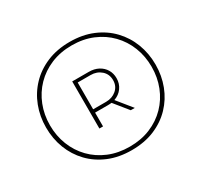

<svg xmlns="http://www.w3.org/2000/svg" viewBox="-162 -991 1284 1224"><g transform="rotate(-30 480.0 -379.0)"><path d="M106.4 -378.4Q106.4 -456.1 133.1 -523.7Q159.7 -591.3 209.2 -642.3Q258.8 -693.4 327.6 -722.2Q396.5 -751 480.5 -751Q564.5 -751 633.3 -722.2Q702.1 -693.4 751.7 -642.3Q801.3 -591.3 827.9 -523.7Q854.5 -456.1 854.5 -378.4Q854.5 -300.8 827.9 -233.2Q801.3 -165.5 751.7 -114.5Q702.1 -63.5 633.3 -34.9Q564.5 -6.3 480.5 -6.3Q396.5 -6.3 327.6 -34.9Q258.8 -63.5 209.2 -114.5Q159.7 -165.5 133.1 -233.2Q106.4 -300.8 106.4 -378.4ZM77.6 -378.4Q77.6 -296.4 105.2 -224.4Q132.8 -152.3 185.3 -97.4Q237.8 -42.5 312.3 -11.5Q386.7 19.5 480.5 19.5Q574.2 19.5 648.7 -11.5Q723.1 -42.5 775.6 -97.4Q828.1 -152.3 855.7 -224.4Q883.3 -296.4 883.3 -378.4Q883.3 -460 855.7 -532.2Q828.1 -604.5 775.6 -659.4Q723.1 -714.4 648.7 -745.6Q574.2 -776.9 480.5 -776.9Q386.7 -776.9 312.3 -745.6Q237.8 -714.4 185.3 -659.4Q132.8 -604.5 105.2 -532.2Q77.6 -460 77.6 -378.4ZM630.4 -204.6 542.5 -313Q580.6 -326.2 602.5 -356.7Q624.5 -387.2 624.5 -427.2Q624.5 -462.9 607.9 -490.5Q591.3 -518.1 561.3 -534.2Q531.2 -550.3 491.2 -550.3H369.1V-203.6H396V-305.2H491.2Q498 -305.2 504.9 -305.7Q511.7 -306.2 518.1 -306.6L600.6 -204.6ZM396 -329.6V-526.9H491.2Q536.6 -526.9 567.9 -499.3Q599.1 -471.7 599.1 -427.2Q599.1 -383.3 567.6 -356.4Q536.1 -329.6 491.2 -329.6Z"/></g></svg>

Font: Estedad-FD VF
Style: Regular
Weight: 100
Designer: Amin Abedi
Version: Version 7.3